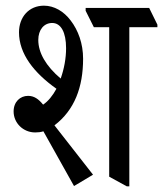

<svg xmlns="http://www.w3.org/2000/svg" viewBox="-20 -651 575 677"><path d="M241 5 308 -35 172 -209C243 -263 273 -344 273 -444C273 -497 256 -544 229 -579C205 -611 171 -631 135 -631C82 -631 47 -591 47 -537C47 -461 100 -394 179 -338C166 -314 150 -294 132 -282C116 -302 100 -313 79 -313C51 -313 28 -292 28 -258C28 -217 62 -184 104 -184C114 -184 124 -185 133 -188ZM427 6H436V-555H535V-564L506 -623H282V-613L311 -555H365V-28ZM115 -510C115 -546 135 -570 164 -570C195 -570 213 -537 213 -481C213 -445 206 -408 194 -374C142 -418 115 -465 115 -510Z"/></svg>

Font: Noto Serif Devanagari ExtraCondensed
Style: Regular
Weight: 400
Width: 2
Designer: Universal Thirst, Indian Type Foundry and the Monotype Design Team
Foundry: Monotype Imaging Inc.
Version: Version 2.004